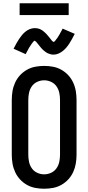

<svg xmlns="http://www.w3.org/2000/svg" viewBox="-20 -1146 540 1174"><path d="M250 8Q223 8 196 3Q169 -2 145 -15.5Q121 -29 102.5 -49Q84 -69 72.5 -94Q61 -119 56.5 -146Q52 -173 52 -200V-535Q52 -562 56.5 -589Q61 -616 72.5 -641Q84 -666 102.5 -686Q121 -706 145 -719.5Q169 -733 196 -738Q223 -743 250 -743Q277 -743 304 -738Q331 -733 355 -719.5Q379 -706 397.5 -686Q416 -666 427.5 -641Q439 -616 443.5 -589Q448 -562 448 -535V-200Q448 -173 443.5 -146Q439 -119 427.5 -94Q416 -69 397.5 -49Q379 -29 355 -15.5Q331 -2 304 3Q277 8 250 8ZM250 -80Q272 -80 292.5 -89.5Q313 -99 325.5 -117Q338 -135 342.5 -156.5Q347 -178 347 -200V-535Q347 -557 342.5 -578.5Q338 -600 325.5 -618Q313 -636 292.5 -645.5Q272 -655 250 -655Q228 -655 207.5 -645.5Q187 -636 174.5 -618Q162 -600 157.5 -578.5Q153 -557 153 -535V-200Q153 -178 157.5 -156.5Q162 -135 174.5 -117Q187 -99 207.5 -89.5Q228 -80 250 -80ZM308 -812Q303 -812 298 -812.5Q293 -813 288.5 -814.5Q284 -816 279.5 -817.5Q275 -819 270.5 -821Q266 -823 262 -826Q258 -829 254.5 -831.5Q251 -834 247 -837.5Q243 -841 239.5 -844.5Q236 -848 233 -851.5Q230 -855 227 -858.5Q224 -862 221.5 -865.5Q219 -869 215 -873.5Q211 -878 208 -882Q205 -886 202 -889.5Q199 -893 194.5 -895Q190 -897 190 -901H195Q195 -900 191.5 -898Q188 -896 184.5 -892Q181 -888 180 -886.5Q179 -885 177.5 -883Q176 -881 174 -878.5Q172 -876 170.5 -873.5Q169 -871 167 -868Q165 -865 163 -862Q161 -859 159 -856Q157 -853 155 -849Q153 -845 151 -841Q149 -837 146.5 -833Q144 -829 142 -824.5Q140 -820 137 -815L63 -848Q72 -866 80.5 -881Q89 -896 97 -908Q105 -920 114 -931Q123 -942 135 -952Q147 -962 162 -968Q177 -974 192 -974Q197 -974 202 -973.5Q207 -973 211.5 -972Q216 -971 220.5 -969.5Q225 -968 229.5 -965.5Q234 -963 238 -960.5Q242 -958 245.5 -955Q249 -952 253 -948.5Q257 -945 260.5 -941.5Q264 -938 267 -934.5Q270 -931 273 -927.5Q276 -924 278.5 -921Q281 -918 285 -913Q289 -908 292 -904Q295 -900 298 -896.5Q301 -893 305.5 -891.5Q310 -890 310 -885H305Q305 -886 308.5 -888.5Q312 -891 315.5 -894.5Q319 -898 320 -900Q321 -902 322.5 -904Q324 -906 326 -908Q328 -910 329.5 -912.5Q331 -915 333 -918Q335 -921 337 -924Q339 -927 341 -930.5Q343 -934 345 -937.5Q347 -941 349 -945Q351 -949 353.5 -953Q356 -957 358 -961.5Q360 -966 363 -971L437 -939Q428 -921 419.5 -906Q411 -891 403 -878.5Q395 -866 386 -855.5Q377 -845 365 -835Q353 -825 338 -818.5Q323 -812 308 -812ZM100 -1054V-1126H400V-1054Z"/></svg>

Font: Iosevka Term Semibold
Style: Regular
Weight: 600
Monospace: yes
Designer: Belleve Invis
Foundry: Belleve Invis
Version: Version 31.4.0